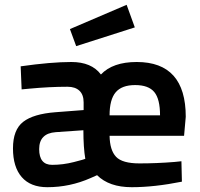

<svg xmlns="http://www.w3.org/2000/svg" viewBox="-20 -768 833 799"><path d="M706 -94 735 -97 737 -12Q622 11 528 11Q434 11 384 -39L357 -27Q271 11 177 11Q107 11 70.5 -31Q34 -73 34 -150.5Q34 -228 76.5 -261Q119 -294 211 -301L328 -310V-342Q328 -374 310.5 -390.5Q293 -407 261 -407Q186 -407 102 -399L70 -396L66 -492Q193 -510 277 -510Q361 -510 400 -458Q449 -510 549 -510Q753 -510 753 -282L746 -203H436Q437 -143 463 -115.5Q489 -88 560.5 -88Q632 -88 706 -94ZM197 -82Q242 -82 287 -93.5Q332 -105 335 -107Q327 -154 327 -226L212 -218Q143 -213 143 -147.5Q143 -82 197 -82ZM436 -288H646Q646 -356 622 -385Q598 -414 542.5 -414Q487 -414 461.5 -384Q436 -354 436 -288ZM271 -647 507 -748 541 -654 297 -576Z"/></svg>

Font: TitilliumWeb-SemiBold
Style: SemiBold
Weight: 600
Version: Version 1.001;PS 57.000;hotconv 1.0.70;makeotf.lib2.5.55311